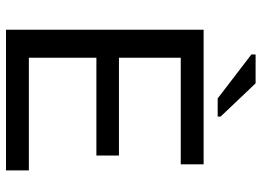

<svg xmlns="http://www.w3.org/2000/svg" viewBox="-136 -736 872 640"><g transform="rotate(90 300.0 -416.0)"><path d="M79.1 0V-658.7H527.8V-582.5H172.4V-376.5H498.5V-301.3H172.4V-76.2H547.9V0ZM308.1 -705.6 161.6 -817.9V-832H257.8L368.7 -715.3V-705.6Z"/></g></svg>

Font: Cousine
Style: Regular
Weight: 400
Monospace: yes
Designer: Steve Matteson
Foundry: Monotype Imaging Inc.
Version: Version 1.21